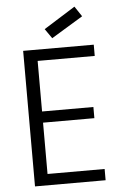

<svg xmlns="http://www.w3.org/2000/svg" viewBox="-60 -946 623 988"><g transform="rotate(-5 251.5 -452.0)"><path d="M444.8 -700.2V-642.1H149.9V-380.9H415V-323.2H149.9V-58.1H444.8V0H80.1V-700.2ZM362.8 -903.8 397.9 -851.1 234.9 -752 200.2 -801.8Z"/></g></svg>

Font: SVN-Poppins Light
Style: Regular
Weight: 300
Designer: Ninad Kale (Devanagari), Jonny Pinhorn (Latin)
Foundry: Indian Type Foundry
Version: Version 3.002 2017